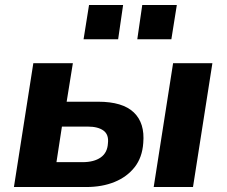

<svg xmlns="http://www.w3.org/2000/svg" viewBox="-20 -752 911 772"><path d="M36 0 114 -498H273L248 -343H375Q473 -343 518 -300Q563 -257 556 -177Q552 -119 521.5 -80Q491 -41 441 -20.5Q391 0 326 0ZM207 -100H312Q358 -100 385 -119Q412 -138 414 -176Q418 -211 396 -227Q374 -243 333 -243H229ZM598 0 676 -498H834L756 0ZM532 -594 552 -732H691L669 -594ZM316 -594 338 -732H475L455 -594Z"/></svg>

Font: Nunito Sans 9pt ExtraBold
Style: Italic
Weight: 800
Italic angle: -9°
Version: Version 3.101;gftools[0.9.27]